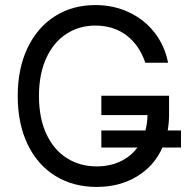

<svg xmlns="http://www.w3.org/2000/svg" viewBox="-20 -737 748 767"><path d="M703.1 -147.5H628.9Q595.7 -73.2 526.4 -31.7Q457 9.8 366.2 9.8Q272.5 9.8 200.9 -34.4Q129.4 -78.6 90.1 -160.9Q50.8 -243.2 50.8 -353.5Q50.8 -463.4 90.1 -545.7Q129.4 -627.9 199.7 -672.4Q270 -716.8 360.4 -716.8Q434.1 -716.8 495.6 -687.7Q557.1 -658.7 597.7 -606.4Q638.2 -554.2 651.4 -486.3H560.5Q537.1 -556.2 485.6 -595.5Q434.1 -634.8 360.4 -634.8Q296.9 -634.8 245.8 -602.1Q194.8 -569.3 165.3 -505.9Q135.7 -442.4 135.7 -353.5Q135.7 -264.6 165.5 -201.2Q195.3 -137.7 247.6 -105Q299.8 -72.3 366.2 -72.3Q418.5 -72.3 460.2 -91.8Q502 -111.3 528.8 -147.5H384.8V-215.8H561Q568.8 -245.6 569.3 -277.3H384.8V-354.5H655.3V-278.3Q655.3 -247.1 649.9 -215.8H703.1Z"/></svg>

Font: Pretendard GOV
Style: Regular
Weight: 400
Designer: Base glyphs from Inter by Rasmus Andersson; Hangeul glyphs from Noto Sans CJK(Source Han Sans) by Jang Soo-young and Kan
Foundry: Kil Hyung-jin
Version: Version 1.309